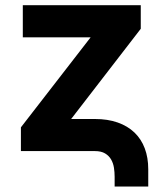

<svg xmlns="http://www.w3.org/2000/svg" viewBox="-20 -565 608 718"><path d="M58.2 -88.8 318.9 -425.4H65.3V-545.5H506.4V-457.4L246.1 -120H334.9Q382.8 -120 420.1 -106.9Q457.4 -93.8 482.8 -69.4Q508.2 -45.1 521.3 -10.3Q534.4 24.5 534.4 67.8V132.5H408.7V95.9Q408.7 79.2 406.1 62.1Q403.4 45.1 395.4 31.2Q387.4 17.4 372.9 8.7Q358.3 0 334.9 0H58.2Z"/></svg>

Font: Cannonade
Style: Bold
Weight: 700
Designer: Rasmus Andersson
Foundry: rsms
Version: Version 3.012;git-f93a4a705